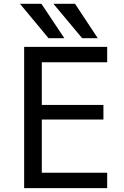

<svg xmlns="http://www.w3.org/2000/svg" viewBox="-20 -976 645 998"><path d="M197.3 -652.3V-430.7H517.6V-354.5H197.3V-78.1H537.1V2H105.5V-732.4H537.1V-652.3ZM407.2 -777.3 257.8 -956.1H370.1L488.3 -777.3ZM232.4 -777.3 84 -956.1H195.3L314.5 -777.3Z"/></svg>

Font: irohakakuC Regular
Style: Regular
Weight: 400
Designer: [Source Han Sans]
Ryoko NISHIZUKA Ë•øÂ°öÊ∂ºÂ≠ê (kana & ideographs); Paul D. Hunt (Latin, Greek & Cyrillic); Wenlong ZHAN
Version: Version 1.001.20160904